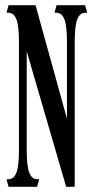

<svg xmlns="http://www.w3.org/2000/svg" viewBox="-20 -720 361 740"><path d="M235 0H268V-560C268 -639 280 -671 310 -671H316L308 -700H198L190 -671H196C226 -671 238 -639 238 -560V-263L117 -700H13L5 -671H11C41 -671 53 -639 53 -560V-140C53 -61 41 -29 11 -29H5L13 0H123L131 -29H125C95 -29 83 -61 83 -140V-522Z"/></svg>

Font: Americaine Condensed
Style: Regular
Weight: 400
Width: 3
Designer: Alan Madić
Foundry: ESAD Valence
Version: Version 0.001;Glyphs 3.1.2 (3151)